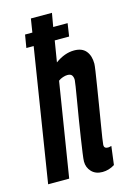

<svg xmlns="http://www.w3.org/2000/svg" viewBox="-124 -796 577 863"><g transform="rotate(-15 165.0 -365.0)"><path d="M277 -106Q277 -90 295 -90Q297 -90 301 -90.5Q305 -91 311 -93L300 -7Q273 10 243 10Q211 10 192.5 -9.5Q174 -29 174 -57Q174 -67 178 -95.5Q182 -124 188 -164Q194 -204 201 -247Q208 -290 214.5 -328Q221 -366 225 -392Q229 -418 229 -422Q229 -435 223.5 -443.5Q218 -452 202 -452Q193 -452 181 -448Q169 -444 160 -437L90 0H-8L90 -617H56L66 -677H100L110 -740H208L197 -677H264L255 -617H188L172 -519Q216 -551 260 -551Q297 -551 315 -529Q333 -507 333 -470Q333 -463 329 -435.5Q325 -408 318.5 -368Q312 -328 305 -284.5Q298 -241 291.5 -202.5Q285 -164 281 -137.5Q277 -111 277 -106Z"/></g></svg>

Font: Georama ExtraCondensed SemiBold
Style: Italic
Weight: 600
Width: 2
Italic angle: -9°
Designer: Jean-Baptiste Levee
Foundry: Production Type
Version: Version 1.000